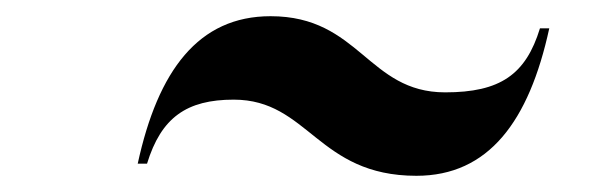

<svg xmlns="http://www.w3.org/2000/svg" viewBox="-20 -545 728 237"><path d="M268.5 -422C361 -422 372 -328 494 -328C583 -328 633 -395 658 -510H646.5C629 -453 597.5 -431 529.5 -431C434 -431 424 -525 314 -525C225 -525 175 -458 150 -343H161.5C179 -400 210.5 -422 268.5 -422Z"/></svg>

Font: Bodoni* 72pt
Style: Bold Italic
Weight: 700
Italic angle: -13°
Version: Version 2.3